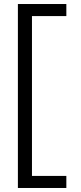

<svg xmlns="http://www.w3.org/2000/svg" viewBox="-20 -720 401 955"><path d="M69 215V-700H310V-640H139V155H310V215Z"/></svg>

Font: Red Hat Text
Style: Regular
Weight: 400
Designer: Pentagram, MCKL
Foundry: MCKL
Version: Version 1.030